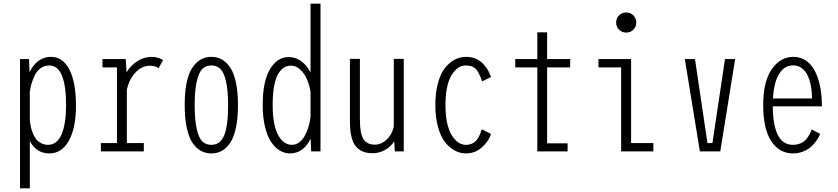

<svg xmlns="http://www.w3.org/2000/svg" viewBox="-20 -820 4540 1040"><path d="M88.5 -500H137L140 -429Q181 -512 256.5 -512Q321 -512 356.2 -442.5Q391.5 -373 391.5 -249Q391.5 -126.5 353 -57.8Q314.5 11 247.5 11Q177 11 141.5 -56V200H88.5ZM246.5 -465.5Q220.5 -465.5 200.2 -450.8Q180 -436 168.5 -412.2Q157 -388.5 150.8 -367Q144.5 -345.5 141.5 -323V-165.5Q143.5 -149 146.8 -133.5Q150 -118 157.5 -99.2Q165 -80.5 175.2 -67.2Q185.5 -54 202.2 -44.8Q219 -35.5 239.5 -35.5Q289.5 -35.5 313.8 -93.2Q338 -151 338 -249Q338 -465.5 246.5 -465.5Z M667 -45H759V0H526.5V-45H613.5V-455H535V-500H661L665.5 -428.5Q689 -467 725 -489.5Q761 -512 802.5 -512Q821.5 -512 838.8 -506.2Q856 -500.5 863.5 -494.5L838.5 -450Q824.5 -464 792.5 -464Q748.5 -464 714.5 -428Q680.5 -392 667 -335.5Z M980.5 -251Q980.5 -388 1019.8 -450Q1059 -512 1125 -512Q1156.5 -512 1181.8 -498Q1207 -484 1227 -454.2Q1247 -424.5 1258 -373Q1269 -321.5 1269 -251Q1269 -180 1258 -128.2Q1247 -76.5 1227 -46.8Q1207 -17 1181.8 -3Q1156.5 11 1125 11Q1093.5 11 1068 -3Q1042.5 -17 1022.5 -46.8Q1002.5 -76.5 991.5 -128.2Q980.5 -180 980.5 -251ZM1125 -35.5Q1146.5 -35.5 1162.5 -45.5Q1178.5 -55.5 1190.8 -79.2Q1203 -103 1209.2 -145.8Q1215.5 -188.5 1215.5 -251Q1215.5 -332 1204 -380.5Q1192.5 -429 1173.2 -447.2Q1154 -465.5 1125 -465.5Q1095.5 -465.5 1076.5 -447.2Q1057.5 -429 1046 -380.5Q1034.5 -332 1034.5 -251Q1034.5 -168.5 1046 -119.8Q1057.5 -71 1076.5 -53.2Q1095.5 -35.5 1125 -35.5Z M1716 0H1665.5L1662.5 -68.5Q1623 11 1550.5 11Q1521 11 1495 -4.8Q1469 -20.5 1448.2 -51.5Q1427.5 -82.5 1415.2 -134Q1403 -185.5 1403 -251Q1403 -380 1442.5 -445.5Q1482 -511 1543 -511Q1581 -511 1611.5 -488.8Q1642 -466.5 1662 -427.5V-800H1716ZM1457 -251Q1457 -143.5 1486 -89.5Q1515 -35.5 1561.5 -35.5Q1582.5 -35.5 1600.2 -48.5Q1618 -61.5 1630.2 -83.5Q1642.5 -105.5 1650.5 -131.5Q1658.5 -157.5 1662 -186.5V-322.5Q1656.5 -358 1643.2 -389.2Q1630 -420.5 1607 -442.5Q1584 -464.5 1556.5 -464.5Q1509.5 -464.5 1483.2 -412.8Q1457 -361 1457 -251Z M1997.5 10Q1937 10 1906.2 -28.8Q1875.5 -67.5 1875.5 -162.5V-501H1929.5V-171.5Q1929.5 -98.5 1948 -67.5Q1966.5 -36.5 2011.5 -36.5Q2039 -36.5 2062.2 -54Q2085.5 -71.5 2097.5 -93.2Q2109.5 -115 2113 -136V-501H2167V0H2118.5L2115.5 -54.5Q2095.5 -24 2064.2 -7Q2033 10 1997.5 10Z M2640 -94.5Q2627 -55 2590.5 -22Q2554 11 2503.5 11Q2473 11 2444.5 -3.8Q2416 -18.5 2391.8 -48.5Q2367.5 -78.5 2352.8 -130.8Q2338 -183 2338 -251Q2338 -319.5 2352.8 -372Q2367.5 -424.5 2392 -454Q2416.5 -483.5 2444.5 -497.8Q2472.5 -512 2503.5 -512Q2555.5 -512 2589.5 -481.5Q2623.5 -451 2639.5 -403L2591.5 -379Q2576.5 -424.5 2558.5 -445Q2540.5 -465.5 2504 -465.5Q2457 -465.5 2425 -411.2Q2393 -357 2393 -251Q2393 -146 2425.2 -90.8Q2457.5 -35.5 2504 -35.5Q2523 -35.5 2538 -42.8Q2553 -50 2563 -63.2Q2573 -76.5 2578.8 -89.5Q2584.5 -102.5 2590 -119.5Z M2943.5 -43.5H3054.5V0H2890.5V-455H2771V-500H2890.5V-645H2943.5V-500H3068.5V-455H2943.5Z M3372 -643.5Q3349 -643.5 3333.2 -659.2Q3317.5 -675 3317.5 -698Q3317.5 -721 3333.2 -736.8Q3349 -752.5 3372 -752.5Q3394.5 -752.5 3410.5 -736.8Q3426.5 -721 3426.5 -698Q3426.5 -675 3410.5 -659.2Q3394.5 -643.5 3372 -643.5ZM3398.5 -45H3519V0H3344.5V-455H3221.5V-500H3398.5Z M3907 -500H3962L3881.5 0H3771L3689.5 -500H3744.5L3812 -45H3839Z M4422.5 -95Q4417.5 -80.5 4407 -64.5Q4396.5 -48.5 4379 -30.5Q4361.5 -12.5 4334 -0.8Q4306.5 11 4274.5 11Q4201.5 11 4157.8 -55.2Q4114 -121.5 4114 -251Q4114 -379 4160.8 -445.5Q4207.5 -512 4277 -512Q4316 -512 4346.2 -491.2Q4376.5 -470.5 4395 -433.5Q4413.5 -396.5 4422.8 -348.8Q4432 -301 4432 -244H4166Q4167.5 -35.5 4274.5 -35.5Q4298.5 -35.5 4317.5 -44.2Q4336.5 -53 4348 -67.2Q4359.5 -81.5 4366 -93.8Q4372.5 -106 4376 -119ZM4275.5 -466Q4230 -466 4201 -421Q4172 -376 4167 -286.5H4378.5Q4378.5 -320 4373.2 -350Q4368 -380 4356.5 -407Q4345 -434 4324.2 -450Q4303.5 -466 4275.5 -466Z"/></svg>

Font: League Mono Condensed UltraLight
Style: Regular
Weight: 200
Width: 1
Designer: Tyler Finck
Foundry: The League of Moveable Type / Tyler Finck
Version: Version 2.210